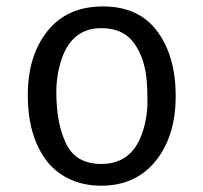

<svg xmlns="http://www.w3.org/2000/svg" viewBox="-20 -572 640 604"><path d="M298.8 -56.2Q392.1 -56.2 425.8 -148.9Q443.8 -198.7 443.8 -251.2Q443.8 -303.7 439.9 -333Q431.2 -399.4 397.7 -441.4Q364.3 -483.4 298.8 -483.4Q208 -483.4 174.8 -388.7Q157.2 -337.9 157.2 -282.2Q157.2 -183.6 188 -119.9Q218.8 -56.2 298.8 -56.2ZM298.8 12.2Q241.2 12.2 196.3 -9.8Q151.4 -31.7 123.5 -70.3Q67.4 -147.9 67.4 -272.5Q67.4 -397 129.4 -474.4Q191.4 -551.8 304 -551.8Q416.5 -551.8 474.6 -473.6Q532.7 -395.5 532.7 -269.5Q532.7 -143.6 469.7 -65.7Q406.7 12.2 298.8 12.2Z"/></svg>

Font: Oxygen Mono
Style: Regular
Weight: 400
Designer: Vernon Adams
Foundry: Vernon Adams
Version: Version 0.201; ttfautohint (v0.8) -r 50 -G 200 -x